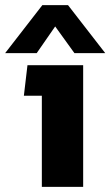

<svg xmlns="http://www.w3.org/2000/svg" viewBox="-42 -728 430 748"><path d="M123 -708H223L368 -521H248L173 -625L101 -521H-22ZM121 -355H51L65 -474H282V0H121Z"/></svg>

Font: Kanit SemiBold
Style: Regular
Weight: 600
Designer: Katatrad Team
Foundry: CadsonDemak
Version: Version 1.030